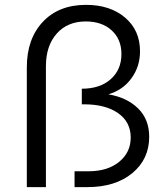

<svg xmlns="http://www.w3.org/2000/svg" viewBox="-20 -766 689 786"><path d="M89.8 0V-490.2Q89.8 -606.9 155.3 -676.5Q220.7 -746.1 332 -746.1Q430.7 -746.1 491.9 -694.1Q553.2 -642.1 553.2 -556.2Q553.2 -493.2 517.8 -445.1Q482.4 -397 423.8 -379.9Q500.5 -366.7 545.7 -321.8Q590.8 -276.9 590.8 -206.1Q590.8 -114.3 521.5 -57.1Q452.1 0 337.9 0H285.2V-64.9H342.8Q420.4 -64.9 467.8 -103.5Q515.1 -142.1 515.1 -203.1Q515.1 -266.6 463.6 -302.7Q412.1 -338.9 325.2 -338.9H314.9V-402.8Q389.2 -402.8 433.1 -441.7Q477.1 -480.5 477.1 -544.9Q477.1 -605.5 437 -641.8Q397 -678.2 331.1 -678.2Q256.3 -678.2 212.2 -628.4Q168 -578.6 168 -495.1V0Z"/></svg>

Font: Montserrat Light
Style: Regular
Weight: 300
Designer: Julieta Ulanovsky
Foundry: Julieta Ulanovsky
Version: Version 1.000;PS 002.000;hotconv 1.0.70;makeotf.lib2.5.58329